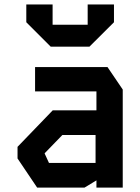

<svg xmlns="http://www.w3.org/2000/svg" viewBox="-20 -856 640 876"><path d="M140 -550V-439H420V-352.5H220.5L60 -186V-133L149.5 0H365.5L420 -33V0H540V-447.5L470.5 -550ZM184 -155V-157L264.5 -240H416V-112.5H203.5ZM100 -754.5V-835.5H220V-743H380V-835.5H500V-754.5L388 -643H211.5Z"/></svg>

Font: Kode Mono
Style: Regular
Weight: 400
Monospace: yes
Designer: Isa Ozler
Foundry: Kadena LLC
Version: Version 1.000;gftools[0.9.28]